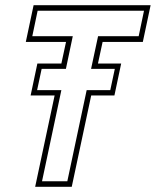

<svg xmlns="http://www.w3.org/2000/svg" viewBox="-20 -720 600 740"><path d="M115.5 0 190.5 -352H98L124 -475H216.5L234.5 -558.5H79.5L109.5 -700H560.5L530.5 -558.5H375.5L357.5 -475H447L421 -352H331.5L256.5 0ZM142 -21.5H239.5L314 -372.5H405L422.5 -454.5H331L358 -580.5H514.5L535 -678.5H125L104.5 -580.5H260.5L234 -454.5H140.5L123 -372.5H216.5Z"/></svg>

Font: Tourney Condensed ExtraLight
Style: Italic
Weight: 200
Width: 3
Italic angle: -12°
Designer: Tyler Finck
Foundry: Etcetera Type Co
Version: Version 1.010; ttfautohint (v1.8.3)